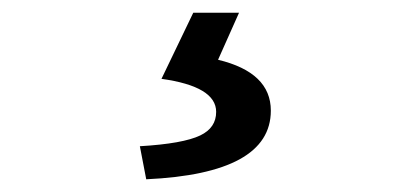

<svg xmlns="http://www.w3.org/2000/svg" viewBox="-20 -23 654 302"><path d="M200 207Q268 203 295 190Q320 178 320 153Q320 113 234 101L284 -3H356L323 71Q406 91 406 151Q406 250 210 259Z"/></svg>

Font: `nÑOSM
Style: Regular
Weight: 500
Designer: Ryoko NISHIZUKA ¬âXZm¬º[P (kana & ideographs); Paul D. Hunt (Latin, Greek & Cyrillic); Wenlong ZHANG _ e¬á¬ü¬ô (bopomof
Foundry: Adobe Systems Incorporated
Version: Version 1.00 June 24, 2014, initial release